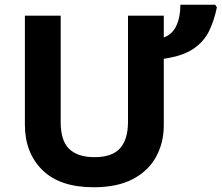

<svg xmlns="http://www.w3.org/2000/svg" viewBox="-20 -780 935 810"><path d="M671 -714V-622Q707 -635 724 -671.5Q741 -708 741 -760H888L895 -749Q884 -695 862.5 -650Q841 -605 796.5 -574.5Q752 -544 671 -532V-252Q671 -178 638.5 -118.5Q606 -59 540.5 -24.5Q475 10 375 10Q233 10 159 -62.5Q85 -135 85 -254V-714H236V-265Q236 -186 272 -151.5Q308 -117 379 -117Q453 -117 486.5 -154.5Q520 -192 520 -266V-714Z"/></svg>

Font: Noto IKEA Latin
Style: Bold
Weight: 700
Designer: Monotype Design Team
Foundry: Monotype Imaging Inc.
Version: Version 1.0